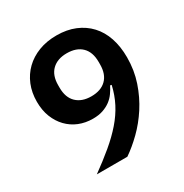

<svg xmlns="http://www.w3.org/2000/svg" viewBox="-165 -840 929 970"><g transform="rotate(-30 300.0 -355.0)"><path d="M551 -436Q551 -361 528.5 -294.5Q506 -228 470 -172.5Q434 -117 389.5 -73.5Q345 -30 301 0H123Q184 -44 233 -85Q282 -126 318.5 -168Q355 -210 378.5 -255.5Q402 -301 414 -354L406 -356Q396 -336 382.5 -317Q369 -298 350 -284Q331 -270 306 -261.5Q281 -253 248 -253Q204 -253 167 -268Q130 -283 102.5 -311.5Q75 -340 59.5 -379.5Q44 -419 44 -469Q44 -522 62 -566Q80 -610 113 -642Q146 -674 192.5 -692Q239 -710 297 -710Q357 -710 404 -690.5Q451 -671 484 -635.5Q517 -600 534 -549.5Q551 -499 551 -436ZM297 -355Q353 -355 384 -385.5Q415 -416 415 -473V-488Q415 -545 384 -575.5Q353 -606 297 -606Q242 -606 210.5 -575.5Q179 -545 179 -488V-473Q179 -416 210.5 -385.5Q242 -355 297 -355Z"/></g></svg>

Font: IBM Plex Arabic SemiBold
Style: Regular
Weight: 600
Designer: Mike Abbink, Paul van der Laan, Pieter van Rosmalen, Wael Morcos, Khajak Apelian
Foundry: Bold Monday
Version: Version 1.0